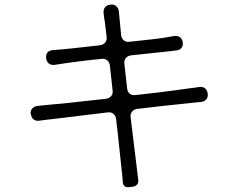

<svg xmlns="http://www.w3.org/2000/svg" viewBox="-20 -790 1040 832"><path d="M512 -2 510 -27 491 -206Q489 -224 487 -241Q485 -258 483 -275Q481 -289 471 -297Q461 -305 447 -303L216 -275Q197 -273 180.5 -271Q164 -269 150 -267Q135 -265 125.5 -272.5Q116 -280 114 -295L113 -296Q111 -310 119.5 -319.5Q128 -329 142 -331L202 -337Q231 -339 263 -342.5Q295 -346 330 -350L440 -362Q454 -364 462 -374Q470 -384 468 -398L456 -507Q454 -521 444 -529Q434 -537 420 -535Q369 -530 318.5 -523.5Q268 -517 217 -509Q202 -507 192 -514.5Q182 -522 180 -538Q177 -570 210 -573Q225 -574 248 -576Q270 -578 293.5 -580.5Q317 -583 343 -586L414 -594Q428 -596 436 -606Q444 -616 442 -630Q440 -647 438 -664Q436 -681 434 -697Q432 -707 431 -715.5Q430 -724 429 -732Q427 -747 434.5 -757.5Q442 -768 458 -770H460Q474 -772 483.5 -763.5Q493 -755 495 -741L505 -637Q507 -623 516.5 -615Q526 -607 540 -609Q587 -614 638 -619.5Q689 -625 735 -634Q750 -636 760 -628.5Q770 -621 772 -606Q774 -591 765.5 -581.5Q757 -572 742 -571Q738 -571 734 -570.5Q730 -570 725 -569L547 -550Q533 -548 525 -538Q517 -528 519 -514L531 -406Q536 -375 567 -378L671 -390Q704 -394 734 -398Q764 -402 791 -406Q806 -408 819 -409.5Q832 -411 843 -413Q858 -415 868 -407.5Q878 -400 880 -385V-384Q882 -369 874 -359.5Q866 -350 850 -348Q839 -347 826.5 -346Q814 -345 800 -343L677 -330Q651 -327 625.5 -324Q600 -321 574 -318Q560 -316 552 -306Q544 -296 546 -282L579 -11Q581 1 574.5 9Q568 17 556 19L539 21Q514 24 512 -2Z"/></svg>

Font: Higure Gothic
Style: Regular
Weight: 400
Designer: Yoshimichi Ohira
Foundry: Positype
Version: Version 1.000